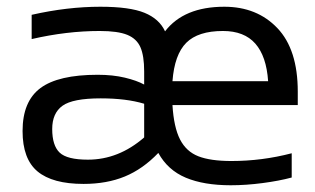

<svg xmlns="http://www.w3.org/2000/svg" viewBox="-20 -536 935 570"><path d="M864 -224H492Q496 -158 514.5 -122Q533 -86 569 -72Q605 -58 667 -58Q758 -58 846 -81V-9Q809 1 759.5 7.5Q710 14 665 14Q585 14 531.5 -8.5Q478 -31 450 -82Q404 -34 350.5 -12Q297 10 228 10Q136 10 91.5 -27Q47 -64 47 -147Q47 -235 100 -274.5Q153 -314 270 -314Q315 -314 350.5 -305.5Q386 -297 408 -285V-324Q408 -370 397 -395.5Q386 -421 358 -432.5Q330 -444 276 -444Q178 -444 74 -420V-492Q180 -516 278 -516Q365 -516 409 -498Q453 -480 470 -443Q526 -516 646 -516Q743 -516 803.5 -452.5Q864 -389 864 -264ZM776 -295Q771 -369 738 -406.5Q705 -444 642 -444Q568 -444 533 -409Q498 -374 492 -295ZM408 -228Q355 -244 279 -244Q196 -244 165.5 -222Q135 -200 135 -153Q135 -104 157 -83Q179 -62 241 -62Q332 -62 408 -128Z"/></svg>

Font: Rhodium Libre
Style: Regular
Weight: 400
Designer: James Puckett
Foundry: Dunwich Type Founders
Version: Version 1.001; ttfautohint (v1.3)